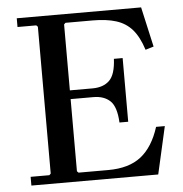

<svg xmlns="http://www.w3.org/2000/svg" viewBox="-50 -718 731 766"><g transform="rotate(-5 316.0 -335.0)"><path d="M45 0V-35H120L126 -41V-629L120 -635H45V-670H543L579 -510L546 -500Q529 -553 503.5 -582Q478 -611 439.5 -623Q401 -635 346 -635H237L231 -629V-320L186 -365H322Q365 -365 389.5 -388.5Q414 -412 417 -475H452V-220H417Q414 -283 389.5 -306.5Q365 -330 322 -330H186L231 -375V-41L237 -35H356Q439 -35 487.5 -73Q536 -111 561 -190H596L553 0Z"/></g></svg>

Font: Brygada 1918 Medium
Style: Regular
Weight: 500
Designer: Mateusz Machalski | Borys Kosmynka | Przemek Hoffer
Foundry: NIEPODLEGLA 2018
Version: Version 3.006